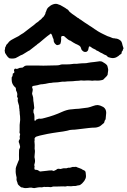

<svg xmlns="http://www.w3.org/2000/svg" viewBox="-20 -960 655 987"><path d="M156 7Q150 7 148 6Q143 4 138.5 4.5Q134 5 129 5Q128 5 127 5.5Q126 6 125 6Q118 7 111.5 7Q105 7 99 5Q98 4 97 4Q90 5 85 0Q80 -5 75 -9Q70 -14 70 -20L67 -28Q64 -35 65 -41Q66 -43 65.5 -45Q65 -47 65 -49Q64 -51 64 -53.5Q64 -56 63 -58Q61 -67 60.5 -76.5Q60 -86 61 -95Q62 -101 68 -115.5Q74 -130 75 -133Q78 -138 78 -141Q77 -152 77.5 -163.5Q78 -175 78 -186Q78 -193 81 -197Q85 -204 82 -212L79 -223Q73 -234 80 -242Q80 -243 80.5 -243.5Q81 -244 81 -245Q83 -247 82 -250.5Q81 -254 81 -256Q81 -260 82.5 -264.5Q84 -269 83 -273Q83 -273 81 -275Q80 -277 80.5 -283Q81 -289 81 -290V-318Q82 -323 82 -327.5Q82 -332 83 -337Q84 -343 83.5 -349.5Q83 -356 83 -363Q82 -368 81.5 -374Q81 -380 81 -386Q80 -388 80 -391Q80 -394 80 -396Q79 -401 78.5 -406Q78 -411 78 -416Q78 -418 74 -429.5Q70 -441 71 -449Q72 -451 72 -454Q72 -457 70 -459Q68 -460 68 -463V-466Q71 -478 65 -490Q61 -496 62 -502Q62 -510 55 -514Q50 -519 46 -526Q42 -533 41 -540Q40 -545 40 -550Q40 -555 40 -559Q40 -563 41 -564Q45 -568 45 -573.5Q45 -579 46 -582Q47 -583 48 -583Q49 -583 50 -584Q54 -585 54 -591Q52 -595 52 -598Q51 -602 55 -605Q57 -609 60 -607Q67 -604 76 -609Q80 -611 81 -611Q84 -611 84 -611Q85 -612 90 -612Q96 -611 101 -616Q108 -623 118 -623H180Q203 -622 226 -623Q249 -624 271 -624Q276 -624 279.5 -624.5Q283 -625 287 -626Q293 -629 301 -629H324Q332 -629 338.5 -629.5Q345 -630 352 -631Q356 -632 359.5 -632Q363 -632 367 -632Q371 -632 375 -632Q379 -632 383 -633Q391 -634 400 -634.5Q409 -635 417 -635Q421 -635 424.5 -635.5Q428 -636 432 -637Q440 -639 447.5 -639.5Q455 -640 462 -641Q470 -642 477.5 -643Q485 -644 492 -645Q501 -645 505 -643Q511 -639 516.5 -636Q522 -633 527 -628Q531 -624 532 -621Q533 -617 534 -613Q535 -609 536 -604V-597Q535 -592 534.5 -586.5Q534 -581 533 -575Q531 -571 528 -568L510 -550Q500 -547 490.5 -546Q481 -545 471 -546H464Q459 -545 454 -545Q449 -545 444 -546Q438 -547 432 -546.5Q426 -546 420 -546Q416 -546 412.5 -545.5Q409 -545 405 -546Q400 -547 395.5 -546.5Q391 -546 386 -545Q382 -545 377.5 -544.5Q373 -544 368 -544Q355 -542 340.5 -542Q326 -542 312 -540Q303 -541 295 -539.5Q287 -538 278 -537Q270 -536 261 -536Q252 -536 244 -534Q234 -534 224.5 -531.5Q215 -529 205 -528L198 -527Q191 -527 185 -525.5Q179 -524 172 -522Q168 -521 164 -520.5Q160 -520 155 -519Q152 -519 148 -517Q145 -516 145 -511L148 -502Q149 -500 147.5 -492Q146 -484 145 -480Q145 -477 146 -474Q147 -471 148 -468Q151 -460 151 -450.5Q151 -441 153 -433Q154 -429 154 -424.5Q154 -420 155 -415Q155 -413 155.5 -410.5Q156 -408 156 -405Q156 -402 155 -401Q152 -397 152 -392Q152 -387 152 -382Q157 -372 157 -362Q157 -352 157 -342Q157 -339 162 -340H163Q165 -344 167 -346Q170 -346 174 -348Q177 -350 182 -350Q190 -349 197 -350.5Q204 -352 211 -354Q258 -366 299 -385Q310 -390 322 -393.5Q334 -397 346 -398H349Q358 -399 367 -400Q376 -401 385 -401Q397 -402 408.5 -404Q420 -406 432 -407Q439 -409 445 -410.5Q451 -412 458 -415Q471 -420 482 -420Q490 -419 497 -416.5Q504 -414 511 -410Q526 -400 526 -380Q526 -372 524.5 -364Q523 -356 523 -348Q523 -346 521 -344L518 -339Q517 -335 516 -331Q515 -327 511 -325Q505 -320 498.5 -314.5Q492 -309 484 -307Q480 -306 476.5 -305Q473 -304 469 -304Q453 -304 436.5 -302Q420 -300 403 -298Q390 -297 377.5 -295Q365 -293 352 -293Q340 -293 325 -288Q315 -286 304 -284Q293 -282 282 -281Q274 -280 265.5 -278.5Q257 -277 249 -276L232 -273Q230 -272 226 -272Q219 -270 212 -269Q205 -268 198 -266Q191 -265 184.5 -263Q178 -261 171 -259Q166 -258 163 -255.5Q160 -253 158 -249Q157 -246 158 -243Q159 -239 157 -235Q158 -225 158.5 -215Q159 -205 158 -195Q160 -187 159.5 -179Q159 -171 158 -163Q156 -151 159 -143Q162 -130 157 -116Q155 -110 157 -108Q159 -105 157 -101V-95Q156 -87 164 -87H166Q173 -87 180 -82Q185 -77 192 -79L220 -82Q226 -83 232 -83.5Q238 -84 244 -84Q246 -85 250 -83Q255 -80 259 -82Q261 -84 264.5 -85Q268 -86 270 -88Q276 -94 285 -92Q293 -90 298 -93Q307 -96 315 -95Q320 -94 325 -96Q330 -98 335 -98Q337 -98 338 -97.5Q339 -97 340 -98Q342 -98 344 -99Q346 -100 347 -100Q354 -103 360 -102Q365 -102 365 -102Q369 -103 372.5 -102Q376 -101 379 -99Q384 -98 387.5 -96Q391 -94 395 -93Q397 -93 398 -92Q403 -88 410.5 -85Q418 -82 419 -78Q421 -72 421 -66.5Q421 -61 422 -55Q422 -52 421.5 -49Q421 -46 420 -43Q418 -39 415.5 -34Q413 -29 409 -25Q407 -23 405.5 -21Q404 -19 402 -17Q398 -13 393 -10Q388 -7 382 -7Q378 -7 376 -6Q372 -4 368 -4Q364 -4 359 -4Q352 -3 345.5 -2.5Q339 -2 332 -3Q328 -4 325 -3Q315 0 305 -2Q295 -2 285.5 -1.5Q276 -1 267 -1H254Q251 -1 249 0Q245 2 239.5 2Q234 2 229 1H219Q218 1 216 1.5Q214 2 212 1Q209 0 206.5 0.5Q204 1 201 2Q199 2 197.5 2.5Q196 3 194 3Q184 2 175 3.5Q166 5 156 7ZM548 -663Q542 -665 541 -665Q534 -666 529 -673Q525 -677 522 -677L515 -680Q513 -682 510 -683Q507 -684 505 -686Q502 -688 496 -690Q492 -692 488 -695Q484 -698 480 -699Q479 -699 478.5 -699.5Q478 -700 477 -700Q472 -705 466.5 -707Q461 -709 456 -712Q452 -714 449 -717Q447 -719 445 -720Q443 -721 441 -721Q437 -723 437 -719Q436 -717 436 -715Q436 -713 435 -711Q434 -709 434 -706Q433 -699 425 -694Q415 -691 408 -696Q398 -703 397 -711L394 -719Q390 -725 381 -729Q378 -731 375 -732Q372 -733 370 -734Q363 -738 356.5 -741.5Q350 -745 345 -749Q344 -750 342 -751Q340 -752 338 -752Q331 -755 320 -765Q317 -767 311 -773Q308 -776 304 -775H301Q296 -775 295 -771Q295 -770 294.5 -768.5Q294 -767 294 -766Q295 -762 294.5 -759Q294 -756 294 -752Q294 -746 291 -737Q290 -732 283 -730Q281 -730 278.5 -729Q276 -728 274 -728Q271 -728 268 -731Q259 -737 256 -749V-752Q256 -760 252 -765Q251 -768 249 -774Q248 -780 243 -786Q243 -787 240 -787Q236 -783 234 -782Q228 -778 223 -774Q218 -770 212 -765Q206 -760 199.5 -754.5Q193 -749 187 -744Q183 -740 181 -739Q177 -737 173 -733.5Q169 -730 166 -727Q164 -726 162.5 -725Q161 -724 159 -722L132 -701Q131 -700 129.5 -699.5Q128 -699 126 -698L105 -685Q101 -682 96 -679.5Q91 -677 85 -675Q81 -672 75.5 -669.5Q70 -667 65 -664Q61 -661 56.5 -660.5Q52 -660 47 -659Q43 -659 39 -659Q35 -659 31 -660Q28 -660 26 -662Q23 -664 21 -666.5Q19 -669 17 -671Q13 -676 11 -680Q9 -684 6 -688Q5 -691 5 -694.5Q5 -698 4 -701L6 -709Q5 -714 8 -719Q10 -721 11 -724Q11 -728 13.5 -730.5Q16 -733 19 -736Q23 -742 27 -746Q30 -749 33 -751Q36 -753 39 -755Q47 -760 55.5 -764Q64 -768 71 -772Q75 -774 75 -774Q82 -779 87.5 -782.5Q93 -786 100 -790L104 -793Q109 -797 115 -801.5Q121 -806 126 -810Q136 -818 143 -823Q148 -826 152.5 -830Q157 -834 162 -838Q162 -838 165 -841Q169 -843 172 -845.5Q175 -848 178 -850Q182 -855 190 -860Q193 -862 197 -868Q206 -874 211 -885Q214 -890 214 -895Q216 -899 217.5 -902.5Q219 -906 220 -910Q223 -917 228 -922Q229 -922 231 -924Q244 -937 262 -940Q266 -940 270 -940Q274 -940 278 -938Q290 -935 302 -927Q305 -925 308 -923.5Q311 -922 314 -920Q316 -919 318.5 -917Q321 -915 324 -913Q326 -912 328 -911Q330 -910 331 -908Q337 -898 347 -892Q349 -890 349 -890Q357 -884 365 -879Q373 -874 380 -868Q385 -867 390 -861Q393 -860 395.5 -858.5Q398 -857 400 -855Q408 -849 416.5 -843.5Q425 -838 433 -833L437 -830Q444 -826 452 -820.5Q460 -815 467 -810Q469 -809 471 -807.5Q473 -806 475 -805Q478 -803 481.5 -800.5Q485 -798 489 -796Q494 -793 500 -790Q506 -787 512 -784Q517 -781 522.5 -779Q528 -777 533 -774Q539 -772 545 -770Q551 -768 557 -765Q560 -763 569 -763Q570 -763 571 -762.5Q572 -762 573 -762Q587 -762 600 -751Q605 -747 607.5 -737.5Q610 -728 610 -727Q611 -724 612 -721Q613 -718 614 -715Q616 -712 614 -709Q613 -707 612 -705Q611 -703 611 -701Q611 -700 610.5 -699.5Q610 -699 610 -699Q607 -696 606 -694L605 -687Q605 -683 600 -681Q596 -679 594 -677Q593 -675 591 -674Q589 -673 587 -671L577 -665Q563 -659 548 -663Z"/></svg>

Font: Lacquer
Style: Regular
Weight: 400
Designer: Eli Block, Niki Polyocan
Version: Version 1.100